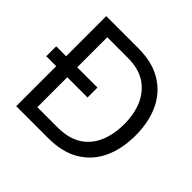

<svg xmlns="http://www.w3.org/2000/svg" viewBox="-173 -886 1066 1066"><g transform="rotate(45 360.0 -353.5)"><path d="M87 0V-314H9V-392H87V-707H338Q448 -707 522 -662.5Q596 -618 633.5 -538.5Q671 -459 671 -353Q671 -248 634 -168.5Q597 -89 523 -44.5Q449 0 338 0ZM174 -79H332Q418 -79 473 -113.5Q528 -148 555 -210Q582 -272 582 -353Q582 -435 554.5 -496.5Q527 -558 473 -593Q419 -628 337 -628H174V-392H333V-314H174Z"/></g></svg>

Font: Onest
Style: Regular
Weight: 400
Designer: Dmitri Voloshin, Andrey Kudryavtsev
Foundry: Dmitri Voloshin, Andrey Kudryavtsev
Version: Version 1.000;gftools[0.9.33]